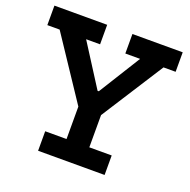

<svg xmlns="http://www.w3.org/2000/svg" viewBox="-118 -764 868 879"><g transform="rotate(20 316.5 -325.0)"><path d="M567 -555 373 -252V-95H482V0H158V-95H262V-253L61 -555H1V-650H258V-555H190L320 -351H326L453 -555H381V-650H626V-555Z"/></g></svg>

Font: Zilla Slab SemiBold
Style: Regular
Weight: 600
Designer: Typotheque.com
Foundry: Typotheque type foundry
Version: Version 1.1; 2017